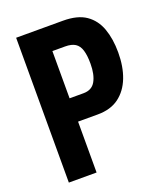

<svg xmlns="http://www.w3.org/2000/svg" viewBox="-129 -772 724 856"><g transform="rotate(-20 233.0 -343.5)"><path d="M49.4 0V-687.2H271.7Q340.6 -687.2 380.1 -659.9Q419.6 -632.6 437.2 -583.7Q454.8 -534.8 454.8 -470.3Q454.8 -403 434.9 -351.6Q415 -300.3 375.4 -270.8Q335.8 -241.4 274.2 -241.4H181V0ZM181 -352H247.1Q287.1 -352 304.3 -383Q321.5 -414 321.5 -465.1Q321.5 -505 313.9 -529.5Q306.3 -554.1 288.9 -565.1Q271.5 -576.1 240.9 -576.1H181Z"/></g></svg>

Font: Archivo SemiBold ExtraCondensed
Style: Regular
Weight: 600
Width: 2
Version: Version 2.001